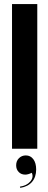

<svg xmlns="http://www.w3.org/2000/svg" viewBox="-20 -719 230 928"><path d="M38.1 0V-699.2H160.2V0ZM133.8 116.2Q115.2 125 102.1 125Q82.5 125 70.3 112.3Q58.1 99.6 58.1 80.1Q58.1 59.1 71.5 45.7Q85 32.2 105 32.2Q127.4 32.2 141.1 50.5Q154.8 68.8 154.8 100.1Q154.8 136.7 135 159.9Q115.2 183.1 78.1 189L76.2 183.1Q108.4 178.7 126 158.7Q143.6 138.7 133.8 116.2Z"/></svg>

Font: Moniqa Black Display
Style: Regular
Weight: 900
Designer: Rajesh Rajput
Foundry: Rajesh Rajput
Version: Version 1.000